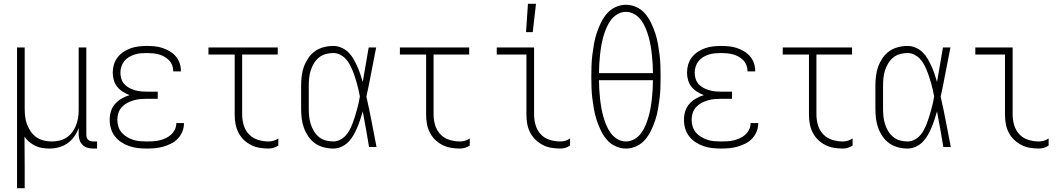

<svg xmlns="http://www.w3.org/2000/svg" viewBox="-20 -768 5540 1003"><path d="M69 215V-520H109V-200Q109 -179 111.5 -158Q114 -137 121.5 -117.5Q129 -98 141 -80.5Q153 -63 170.5 -51Q188 -39 208.5 -34Q229 -29 250 -29Q270 -29 290 -33.5Q310 -38 327 -49Q344 -60 356.5 -76.5Q369 -93 376.5 -111.5Q384 -130 387.5 -150Q391 -170 391 -191V-520H431V-64Q431 -57 433 -50Q435 -43 440.5 -38Q446 -33 453 -31Q460 -29 467 -29H487V8H467Q452 8 437.5 4Q423 0 412 -10.5Q401 -21 396 -35.5Q391 -50 391 -64V-100Q383 -76 368 -55Q353 -34 332.5 -19.5Q312 -5 287.5 1.5Q263 8 238 8Q219 8 200.5 5Q182 2 165 -6Q148 -14 133.5 -26Q119 -38 108 -54Q108 -13 108.5 27Q109 67 109 108V215Z M747 8Q724 8 701 5.5Q678 3 656 -4.5Q634 -12 614.5 -24.5Q595 -37 580.5 -55.5Q566 -74 559.5 -96.5Q553 -119 553 -142Q553 -165 559.5 -186.5Q566 -208 581 -225Q596 -242 616 -253.5Q636 -265 657 -271Q639 -278 622 -288.5Q605 -299 592.5 -314.5Q580 -330 574.5 -349.5Q569 -369 569 -388Q569 -410 575 -430.5Q581 -451 594 -468Q607 -485 625 -497Q643 -509 663 -516Q683 -523 704.5 -525.5Q726 -528 747 -528Q768 -528 788.5 -526Q809 -524 828.5 -517.5Q848 -511 866 -500.5Q884 -490 897.5 -474.5Q911 -459 918 -439.5Q925 -420 925 -399V-395H885V-398Q885 -413 879 -428Q873 -443 862 -454Q851 -465 837.5 -472.5Q824 -480 809 -484Q794 -488 778.5 -489.5Q763 -491 747 -491Q731 -491 714.5 -489.5Q698 -488 682.5 -483Q667 -478 653 -469.5Q639 -461 629 -448.5Q619 -436 614 -420Q609 -404 609 -388Q609 -372 614 -356Q619 -340 630 -328Q641 -316 655.5 -308.5Q670 -301 685.5 -296.5Q701 -292 717.5 -290.5Q734 -289 750 -289H804V-252H750Q732 -252 714 -250.5Q696 -249 678.5 -244Q661 -239 645 -230.5Q629 -222 616.5 -208.5Q604 -195 598.5 -177.5Q593 -160 593 -142Q593 -124 598.5 -106.5Q604 -89 615.5 -75.5Q627 -62 643 -52.5Q659 -43 676 -37.5Q693 -32 711 -30.5Q729 -29 747 -29Q764 -29 781 -30Q798 -31 814 -35Q830 -39 845.5 -46Q861 -53 873.5 -64.5Q886 -76 893.5 -91.5Q901 -107 901 -124V-125H941V-123Q941 -101 932.5 -80.5Q924 -60 909 -44Q894 -28 874 -18Q854 -8 833 -2Q812 4 790.5 6Q769 8 747 8Z M1383 8Q1359 8 1335.5 4Q1312 0 1290.5 -11Q1269 -22 1252 -39Q1235 -56 1224.5 -77.5Q1214 -99 1210 -122.5Q1206 -146 1206 -170V-483H1069V-520H1431V-483H1245V-170Q1245 -142 1253 -114.5Q1261 -87 1280.5 -66.5Q1300 -46 1327.5 -37.5Q1355 -29 1383 -29Q1396 -29 1409.5 -33Q1423 -37 1434 -45V-8Q1423 0 1409.5 4Q1396 8 1383 8Z M1721 8Q1696 8 1671 1.5Q1646 -5 1625.5 -19.5Q1605 -34 1590.5 -55.5Q1576 -77 1567.5 -100.5Q1559 -124 1556 -149.5Q1553 -175 1553 -200V-320Q1553 -345 1556 -370.5Q1559 -396 1567.5 -419.5Q1576 -443 1590.5 -464.5Q1605 -486 1625.5 -500.5Q1646 -515 1671 -521.5Q1696 -528 1721 -528Q1743 -528 1763.5 -519Q1784 -510 1799.5 -495Q1815 -480 1826 -461Q1837 -442 1846 -422Q1855 -402 1862 -381.5Q1869 -361 1875 -340Q1883 -385 1890.5 -430Q1898 -475 1906 -520H1945Q1932 -456 1920 -391.5Q1908 -327 1894 -263Q1909 -198 1921.5 -132Q1934 -66 1947 0H1908Q1900 -47 1892 -93.5Q1884 -140 1875 -186Q1869 -165 1862 -144Q1855 -123 1846.5 -102.5Q1838 -82 1827 -62.5Q1816 -43 1800.5 -27Q1785 -11 1764 -1.5Q1743 8 1721 8ZM1721 -29Q1739 -29 1756 -37.5Q1773 -46 1785.5 -59.5Q1798 -73 1806.5 -89.5Q1815 -106 1821.5 -122.5Q1828 -139 1833.5 -157Q1839 -175 1844 -192.5Q1849 -210 1853 -228Q1857 -246 1860 -264Q1857 -281 1853 -298.5Q1849 -316 1844 -333.5Q1839 -351 1833.5 -368Q1828 -385 1821 -401.5Q1814 -418 1805.5 -433.5Q1797 -449 1784.5 -462Q1772 -475 1755.5 -483Q1739 -491 1721 -491Q1701 -491 1681 -485.5Q1661 -480 1645.5 -467Q1630 -454 1619.5 -436.5Q1609 -419 1603 -399.5Q1597 -380 1595 -360Q1593 -340 1593 -320V-200Q1593 -180 1595 -160Q1597 -140 1603 -120.5Q1609 -101 1619.5 -83.5Q1630 -66 1645.5 -53Q1661 -40 1681 -34.5Q1701 -29 1721 -29Z M2383 8Q2359 8 2335.5 4Q2312 0 2290.5 -11Q2269 -22 2252 -39Q2235 -56 2224.5 -77.5Q2214 -99 2210 -122.5Q2206 -146 2206 -170V-483H2069V-520H2431V-483H2245V-170Q2245 -142 2253 -114.5Q2261 -87 2280.5 -66.5Q2300 -46 2327.5 -37.5Q2355 -29 2383 -29Q2396 -29 2409.5 -33Q2423 -37 2434 -45V-8Q2423 0 2409.5 4Q2396 8 2383 8Z M2907 8Q2883 8 2859.5 4Q2836 0 2815 -11Q2794 -22 2776.5 -39Q2759 -56 2748.5 -77.5Q2738 -99 2734 -122.5Q2730 -146 2730 -170V-483H2575V-520H2770V-170Q2770 -142 2778 -114.5Q2786 -87 2805 -66.5Q2824 -46 2851.5 -37.5Q2879 -29 2907 -29Q2921 -29 2934 -33Q2947 -37 2958 -45V-8Q2947 0 2934 4Q2921 8 2907 8ZM2728 -600 2738 -748H2780L2763 -600Z M3250 8Q3221 8 3194.5 -4.5Q3168 -17 3149.5 -39Q3131 -61 3118.5 -87Q3106 -113 3097 -140.5Q3088 -168 3083 -196Q3078 -224 3074.5 -252.5Q3071 -281 3070 -310Q3069 -339 3069 -368Q3069 -396 3070 -425Q3071 -454 3074.5 -482.5Q3078 -511 3083 -539Q3088 -567 3097 -594.5Q3106 -622 3118.5 -648Q3131 -674 3149.5 -696Q3168 -718 3194.5 -730.5Q3221 -743 3250 -743Q3279 -743 3305.5 -730.5Q3332 -718 3350.5 -696Q3369 -674 3381.5 -648Q3394 -622 3403 -594.5Q3412 -567 3417 -539Q3422 -511 3425.5 -482.5Q3429 -454 3430 -425Q3431 -396 3431 -368Q3431 -339 3430 -310Q3429 -281 3425.5 -252.5Q3422 -224 3417 -196Q3412 -168 3403 -140.5Q3394 -113 3381.5 -87Q3369 -61 3350.5 -39Q3332 -17 3305.5 -4.5Q3279 8 3250 8ZM3109 -386H3391Q3391 -410 3389.5 -433.5Q3388 -457 3385.5 -481Q3383 -505 3379 -528.5Q3375 -552 3368.5 -575Q3362 -598 3353 -620Q3344 -642 3330 -661.5Q3316 -681 3295 -693.5Q3274 -706 3250 -706Q3226 -706 3205 -693.5Q3184 -681 3170 -661.5Q3156 -642 3147 -620Q3138 -598 3131.5 -575Q3125 -552 3121 -528.5Q3117 -505 3114.5 -481Q3112 -457 3110.5 -433.5Q3109 -410 3109 -386ZM3250 -29Q3274 -29 3295 -41.5Q3316 -54 3330 -73.5Q3344 -93 3353 -115Q3362 -137 3368.5 -160Q3375 -183 3379 -206.5Q3383 -230 3385.5 -254Q3388 -278 3389.5 -301.5Q3391 -325 3391 -349H3109Q3109 -325 3110.5 -301.5Q3112 -278 3114.5 -254Q3117 -230 3121 -206.5Q3125 -183 3131.5 -160Q3138 -137 3147 -115Q3156 -93 3170 -73.5Q3184 -54 3205 -41.5Q3226 -29 3250 -29Z M3747 8Q3724 8 3701 5.5Q3678 3 3656 -4.5Q3634 -12 3614.5 -24.5Q3595 -37 3580.5 -55.5Q3566 -74 3559.5 -96.5Q3553 -119 3553 -142Q3553 -165 3559.5 -186.5Q3566 -208 3581 -225Q3596 -242 3616 -253.5Q3636 -265 3657 -271Q3639 -278 3622 -288.5Q3605 -299 3592.5 -314.5Q3580 -330 3574.5 -349.5Q3569 -369 3569 -388Q3569 -410 3575 -430.5Q3581 -451 3594 -468Q3607 -485 3625 -497Q3643 -509 3663 -516Q3683 -523 3704.5 -525.5Q3726 -528 3747 -528Q3768 -528 3788.5 -526Q3809 -524 3828.5 -517.5Q3848 -511 3866 -500.5Q3884 -490 3897.5 -474.5Q3911 -459 3918 -439.5Q3925 -420 3925 -399V-395H3885V-398Q3885 -413 3879 -428Q3873 -443 3862 -454Q3851 -465 3837.5 -472.5Q3824 -480 3809 -484Q3794 -488 3778.5 -489.5Q3763 -491 3747 -491Q3731 -491 3714.5 -489.5Q3698 -488 3682.5 -483Q3667 -478 3653 -469.5Q3639 -461 3629 -448.5Q3619 -436 3614 -420Q3609 -404 3609 -388Q3609 -372 3614 -356Q3619 -340 3630 -328Q3641 -316 3655.5 -308.5Q3670 -301 3685.5 -296.5Q3701 -292 3717.5 -290.5Q3734 -289 3750 -289H3804V-252H3750Q3732 -252 3714 -250.5Q3696 -249 3678.5 -244Q3661 -239 3645 -230.5Q3629 -222 3616.5 -208.5Q3604 -195 3598.5 -177.5Q3593 -160 3593 -142Q3593 -124 3598.5 -106.5Q3604 -89 3615.5 -75.5Q3627 -62 3643 -52.5Q3659 -43 3676 -37.5Q3693 -32 3711 -30.5Q3729 -29 3747 -29Q3764 -29 3781 -30Q3798 -31 3814 -35Q3830 -39 3845.5 -46Q3861 -53 3873.5 -64.5Q3886 -76 3893.5 -91.5Q3901 -107 3901 -124V-125H3941V-123Q3941 -101 3932.5 -80.5Q3924 -60 3909 -44Q3894 -28 3874 -18Q3854 -8 3833 -2Q3812 4 3790.5 6Q3769 8 3747 8Z M4383 8Q4359 8 4335.5 4Q4312 0 4290.5 -11Q4269 -22 4252 -39Q4235 -56 4224.5 -77.5Q4214 -99 4210 -122.5Q4206 -146 4206 -170V-483H4069V-520H4431V-483H4245V-170Q4245 -142 4253 -114.5Q4261 -87 4280.5 -66.5Q4300 -46 4327.5 -37.5Q4355 -29 4383 -29Q4396 -29 4409.5 -33Q4423 -37 4434 -45V-8Q4423 0 4409.5 4Q4396 8 4383 8Z M4721 8Q4696 8 4671 1.5Q4646 -5 4625.5 -19.5Q4605 -34 4590.5 -55.5Q4576 -77 4567.5 -100.5Q4559 -124 4556 -149.5Q4553 -175 4553 -200V-320Q4553 -345 4556 -370.5Q4559 -396 4567.5 -419.5Q4576 -443 4590.5 -464.5Q4605 -486 4625.5 -500.5Q4646 -515 4671 -521.5Q4696 -528 4721 -528Q4743 -528 4763.5 -519Q4784 -510 4799.5 -495Q4815 -480 4826 -461Q4837 -442 4846 -422Q4855 -402 4862 -381.5Q4869 -361 4875 -340Q4883 -385 4890.5 -430Q4898 -475 4906 -520H4945Q4932 -456 4920 -391.5Q4908 -327 4894 -263Q4909 -198 4921.5 -132Q4934 -66 4947 0H4908Q4900 -47 4892 -93.5Q4884 -140 4875 -186Q4869 -165 4862 -144Q4855 -123 4846.5 -102.5Q4838 -82 4827 -62.5Q4816 -43 4800.5 -27Q4785 -11 4764 -1.5Q4743 8 4721 8ZM4721 -29Q4739 -29 4756 -37.5Q4773 -46 4785.5 -59.5Q4798 -73 4806.5 -89.5Q4815 -106 4821.5 -122.5Q4828 -139 4833.5 -157Q4839 -175 4844 -192.5Q4849 -210 4853 -228Q4857 -246 4860 -264Q4857 -281 4853 -298.5Q4849 -316 4844 -333.5Q4839 -351 4833.5 -368Q4828 -385 4821 -401.5Q4814 -418 4805.5 -433.5Q4797 -449 4784.5 -462Q4772 -475 4755.5 -483Q4739 -491 4721 -491Q4701 -491 4681 -485.5Q4661 -480 4645.5 -467Q4630 -454 4619.5 -436.5Q4609 -419 4603 -399.5Q4597 -380 4595 -360Q4593 -340 4593 -320V-200Q4593 -180 4595 -160Q4597 -140 4603 -120.5Q4609 -101 4619.5 -83.5Q4630 -66 4645.5 -53Q4661 -40 4681 -34.5Q4701 -29 4721 -29Z M5407 8Q5383 8 5359.5 4Q5336 0 5315 -11Q5294 -22 5276.5 -39Q5259 -56 5248.5 -77.5Q5238 -99 5234 -122.5Q5230 -146 5230 -170V-483H5075V-520H5270V-170Q5270 -142 5278 -114.5Q5286 -87 5305 -66.5Q5324 -46 5351.5 -37.5Q5379 -29 5407 -29Q5421 -29 5434 -33Q5447 -37 5458 -45V-8Q5447 0 5434 4Q5421 8 5407 8Z"/></svg>

Font: Iosevka Term Curly Extralight
Style: Regular
Weight: 200
Designer: Belleve Invis
Foundry: Belleve Invis
Version: Version 32.3.0